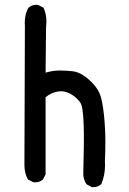

<svg xmlns="http://www.w3.org/2000/svg" viewBox="-20 -778 540 806"><path d="M84.5 -667.5Q84 -675.3 84 -682.1Q84 -689 84.5 -695.3Q85 -701.7 86.2 -708Q87.4 -714.4 88.9 -720.7Q92.8 -733.4 99.1 -745.6L100.1 -746.1Q113.3 -757.8 132.8 -757.8Q135.7 -757.8 140.1 -757.3L162.1 -746.1L163.1 -744.6Q174.8 -719.2 174.8 -689Q174.8 -677.7 173.3 -665.5L171.4 -473.1Q199.2 -481 223.6 -481.9Q229 -481.9 234.4 -481.9Q256.8 -481.9 284.2 -479Q319.8 -475.1 356.9 -440.4Q394.5 -406.2 404.5 -367.2Q414.6 -328.1 419.4 -261.7Q422.4 -224.6 422.4 -184.1Q422.4 -143.6 420.4 -102.5Q420.9 -93.3 420.9 -84.5Q420.9 -43 405.8 -5.9L404.8 -4.9Q391.6 7.8 372.1 7.8Q368.7 7.8 364.7 7.3L342.8 -4.9Q329.6 -24.9 329.6 -47.9Q333.5 -189.5 331.5 -247.6Q329.6 -305.2 323.7 -331.1Q318.4 -355 286.6 -377.4Q260.7 -395 235.8 -395Q229.5 -395 223.6 -394Q193.4 -388.7 171.4 -369.6V-46.4L160.6 -24.9Q151.9 -17.6 143.6 -15.1Q135.3 -12.7 129.6 -12.7Q124 -12.7 119.6 -13.2L97.7 -24.4L96.7 -25.9Q82.5 -51.3 82.5 -84.5Q82.5 -88.9 82.5 -92.8Z"/></svg>

Font: Bakudai
Style: Medium
Weight: 500
Version: Version 1.48